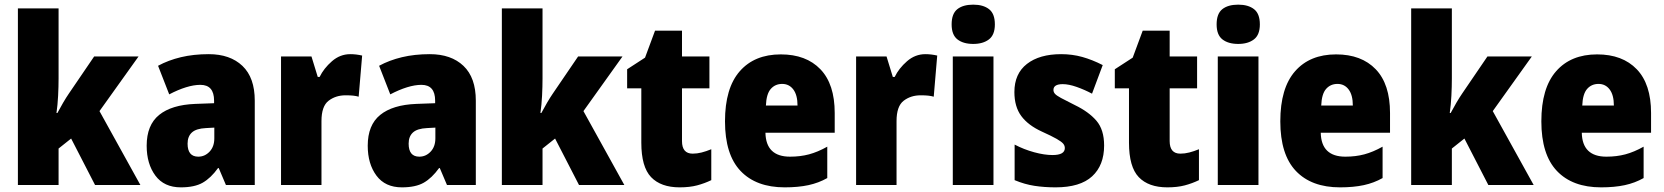

<svg xmlns="http://www.w3.org/2000/svg" viewBox="-20 -796 7157 826"><path d="M232 -459Q232 -423 230 -384Q228 -345 223 -310H227Q238 -331 251.5 -354Q265 -377 276 -393L385 -553H576L408 -318L584 0H389L286 -200L232 -157V0H57V-760H232Z M878 -563Q970 -563 1023 -512.5Q1076 -462 1076 -363V0H952L921 -73H918Q887 -30 852 -10Q817 10 758 10Q686 10 648.5 -40.5Q611 -91 611 -169Q611 -258 664.5 -301.5Q718 -345 820 -349L901 -352V-363Q901 -431 842 -431Q814 -431 780 -420.5Q746 -410 708 -390L660 -513Q704 -537 758.5 -550Q813 -563 878 -563ZM866 -245Q824 -243 805.5 -226Q787 -209 787 -178Q787 -122 833 -122Q861 -122 881.5 -143.5Q902 -165 902 -201V-247Z M1487 -563Q1512 -563 1538 -557L1523 -380Q1513 -383 1500 -384.5Q1487 -386 1467 -386Q1424 -386 1393.5 -362.5Q1363 -339 1363 -275V0H1189V-553H1320L1347 -465H1355Q1373 -502 1408 -532.5Q1443 -563 1487 -563Z M1829 -563Q1921 -563 1974 -512.5Q2027 -462 2027 -363V0H1903L1872 -73H1869Q1838 -30 1803 -10Q1768 10 1709 10Q1637 10 1599.5 -40.5Q1562 -91 1562 -169Q1562 -258 1615.5 -301.5Q1669 -345 1771 -349L1852 -352V-363Q1852 -431 1793 -431Q1765 -431 1731 -420.5Q1697 -410 1659 -390L1611 -513Q1655 -537 1709.5 -550Q1764 -563 1829 -563ZM1817 -245Q1775 -243 1756.5 -226Q1738 -209 1738 -178Q1738 -122 1784 -122Q1812 -122 1832.5 -143.5Q1853 -165 1853 -201V-247Z M2314 -459Q2314 -423 2312 -384Q2310 -345 2305 -310H2309Q2320 -331 2333.5 -354Q2347 -377 2358 -393L2467 -553H2658L2490 -318L2666 0H2471L2368 -200L2314 -157V0H2139V-760H2314Z M2960 -135Q2979 -135 2998.5 -140Q3018 -145 3040 -154V-21Q3011 -7 2979 1.5Q2947 10 2904 10Q2823 10 2781 -34Q2739 -78 2739 -182V-416H2678V-498L2755 -548L2798 -664H2914V-553H3032V-416H2914V-189Q2914 -135 2960 -135Z M3339 -562Q3448 -562 3509.5 -498Q3571 -434 3571 -310V-225H3273Q3275 -122 3379 -122Q3423 -122 3460.5 -132Q3498 -142 3539 -165V-30Q3502 -9 3458 0.5Q3414 10 3356 10Q3233 10 3166 -60.5Q3099 -131 3099 -274Q3099 -417 3162.5 -489.5Q3226 -562 3339 -562ZM3345 -435Q3315 -435 3296 -413.5Q3277 -392 3275 -342H3411Q3411 -387 3393 -411Q3375 -435 3345 -435Z M3961 -563Q3986 -563 4012 -557L3997 -380Q3987 -383 3974 -384.5Q3961 -386 3941 -386Q3898 -386 3867.5 -362.5Q3837 -339 3837 -275V0H3663V-553H3794L3821 -465H3829Q3847 -502 3882 -532.5Q3917 -563 3961 -563Z M4167 -776Q4210 -776 4235 -756.5Q4260 -737 4260 -691Q4260 -646 4234.5 -626.5Q4209 -607 4167 -607Q4124 -607 4099 -626.5Q4074 -646 4074 -691Q4074 -737 4098.5 -756.5Q4123 -776 4167 -776ZM4254 -553V0H4079V-553Z M4730 -170Q4730 -85 4678.5 -37.5Q4627 10 4521 10Q4473 10 4430.5 3.5Q4388 -3 4345 -21V-174Q4385 -153 4429 -141Q4473 -129 4508 -129Q4561 -129 4561 -159Q4561 -170 4553.5 -178.5Q4546 -187 4525 -199Q4504 -211 4462 -230Q4403 -257 4373.5 -297Q4344 -337 4344 -400Q4344 -479 4398 -521Q4452 -563 4545 -563Q4593 -563 4636 -551Q4679 -539 4724 -516L4678 -393Q4646 -410 4612 -422Q4578 -434 4552 -434Q4512 -434 4512 -409Q4512 -400 4518.5 -392.5Q4525 -385 4544.5 -374.5Q4564 -364 4604 -344Q4664 -315 4697 -276.5Q4730 -238 4730 -170Z M5058 -135Q5077 -135 5096.5 -140Q5116 -145 5138 -154V-21Q5109 -7 5077 1.5Q5045 10 5002 10Q4921 10 4879 -34Q4837 -78 4837 -182V-416H4776V-498L4853 -548L4896 -664H5012V-553H5130V-416H5012V-189Q5012 -135 5058 -135Z M5307 -776Q5350 -776 5375 -756.5Q5400 -737 5400 -691Q5400 -646 5374.5 -626.5Q5349 -607 5307 -607Q5264 -607 5239 -626.5Q5214 -646 5214 -691Q5214 -737 5238.5 -756.5Q5263 -776 5307 -776ZM5394 -553V0H5219V-553Z M5728 -562Q5837 -562 5898.5 -498Q5960 -434 5960 -310V-225H5662Q5664 -122 5768 -122Q5812 -122 5849.5 -132Q5887 -142 5928 -165V-30Q5891 -9 5847 0.5Q5803 10 5745 10Q5622 10 5555 -60.5Q5488 -131 5488 -274Q5488 -417 5551.5 -489.5Q5615 -562 5728 -562ZM5734 -435Q5704 -435 5685 -413.5Q5666 -392 5664 -342H5800Q5800 -387 5782 -411Q5764 -435 5734 -435Z M6226 -459Q6226 -423 6224 -384Q6222 -345 6217 -310H6221Q6232 -331 6245.5 -354Q6259 -377 6270 -393L6379 -553H6570L6402 -318L6578 0H6383L6280 -200L6226 -157V0H6051V-760H6226Z M6851 -562Q6960 -562 7021.5 -498Q7083 -434 7083 -310V-225H6785Q6787 -122 6891 -122Q6935 -122 6972.5 -132Q7010 -142 7051 -165V-30Q7014 -9 6970 0.5Q6926 10 6868 10Q6745 10 6678 -60.5Q6611 -131 6611 -274Q6611 -417 6674.5 -489.5Q6738 -562 6851 -562ZM6857 -435Q6827 -435 6808 -413.5Q6789 -392 6787 -342H6923Q6923 -387 6905 -411Q6887 -435 6857 -435Z"/></svg>

Font: Noto Sans Oriya Cond Blk
Style: Regular
Weight: 900
Width: 3
Designer: Amélie Bonet and Sol Matas
Foundry: Google LLC
Version: Version 2.006; ttfautohint (v1.8.4.7-5d5b)